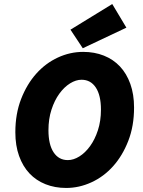

<svg xmlns="http://www.w3.org/2000/svg" viewBox="-20 -919 710 951"><path d="M308 12Q252 12 205.5 -6.5Q159 -25 126 -60Q93 -95 74.5 -146.5Q56 -198 56 -264Q56 -355 84.5 -428.5Q113 -502 159.5 -554Q206 -606 266.5 -634Q327 -662 392 -662Q448 -662 494.5 -643.5Q541 -625 574 -590Q607 -555 625.5 -503.5Q644 -452 644 -386Q644 -295 615.5 -221.5Q587 -148 540.5 -96Q494 -44 433 -16Q372 12 308 12ZM316 -126Q344 -126 373 -144Q402 -162 426 -195Q450 -228 465 -274Q480 -320 480 -376Q480 -447 454.5 -485.5Q429 -524 384 -524Q356 -524 327 -506Q298 -488 274 -455Q250 -422 235 -376Q220 -330 220 -274Q220 -203 245.5 -164.5Q271 -126 316 -126ZM390 -680 329 -772 536 -899 606 -782Z"/></svg>

Font: mr_Source Sans Pro
Style: Italic
Weight: 900
Italic angle: -11°
Designer: Paul D. Hunt
Foundry: Adobe Systems Incorporated
Version: Version 1.076;July 10, 2024;FontCreator 11.5.0.2430 64-bit